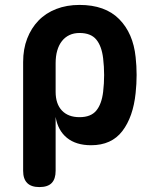

<svg xmlns="http://www.w3.org/2000/svg" viewBox="-20 -580 640 780"><path d="M140 180Q107 180 90.5 163.5Q74 147 74 114V-328Q74 -381 90.5 -423.5Q107 -466 136.5 -496.5Q166 -527 208.5 -543.5Q251 -560 303 -560Q407 -560 464 -502.5Q521 -445 531 -348Q535 -312 535 -275.5Q535 -239 531 -202Q521 -105 477 -47.5Q433 10 350 10Q289 10 252 -20Q215 -50 206 -105V114Q206 147 190 163.5Q174 180 140 180ZM303 -104Q349 -104 371 -130.5Q393 -157 399 -207Q403 -241 403 -275Q403 -309 399 -343Q393 -393 371 -419.5Q349 -446 303 -446Q280 -446 262 -437.5Q244 -429 231.5 -413Q219 -397 212.5 -374.5Q206 -352 206 -323V-207Q206 -158 231.5 -131Q257 -104 303 -104Z"/></svg>

Font: Maple Mono NL
Style: Bold
Weight: 700
Monospace: yes
Designer: subframe7536
Version: Version 7.000